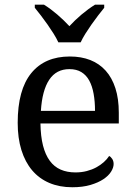

<svg xmlns="http://www.w3.org/2000/svg" viewBox="-20 -786 575 816"><path d="M274.9 -492.2Q219.2 -492.2 189.2 -447Q159.2 -401.9 153.8 -314.9H383.8Q383.8 -354.5 377.9 -387.2Q372.1 -419.9 359.4 -443.4Q346.7 -466.8 325.9 -479.5Q305.2 -492.2 274.9 -492.2ZM287.1 9.8Q232.9 9.8 189.7 -8.5Q146.5 -26.9 116.7 -62Q86.9 -97.2 71 -148.2Q55.2 -199.2 55.2 -264.2Q55.2 -404.3 112.8 -475.1Q170.4 -545.9 276.9 -545.9Q325.2 -545.9 363.8 -530.8Q402.3 -515.6 429.2 -485.6Q456.1 -455.6 470.5 -410.9Q484.9 -366.2 484.9 -307.1V-261.2H151.9Q152.8 -206.5 162.8 -167.2Q172.9 -127.9 191.7 -102.5Q210.4 -77.1 237.8 -65.2Q265.1 -53.2 300.8 -53.2Q326.7 -53.2 348.9 -59.1Q371.1 -64.9 389.2 -74.7Q407.2 -84.5 421.1 -96.9Q435.1 -109.4 443.8 -123Q450.7 -120.1 456.8 -110.8Q462.9 -101.6 462.9 -88.9Q462.9 -73.7 452.1 -56.4Q441.4 -39.1 419.4 -24.4Q397.5 -9.8 364.5 0Q331.5 9.8 287.1 9.8ZM127.9 -766.1H167Q181.2 -757.3 195.6 -746.6Q210 -735.8 223.9 -723.9Q237.8 -711.9 250.7 -699.5Q263.7 -687 274.9 -674.8Q286.1 -687 299.1 -699.5Q312 -711.9 326.2 -723.9Q340.3 -735.8 355 -746.6Q369.6 -757.3 383.8 -766.1H422.9V-752.9Q411.1 -738.8 397 -720.2Q382.8 -701.7 368.9 -681.9Q355 -662.1 342.8 -642.6Q330.6 -623 322.8 -606H228Q220.2 -623 208 -642.6Q195.8 -662.1 181.9 -681.9Q168 -701.7 153.8 -720.2Q139.6 -738.8 127.9 -752.9Z"/></svg>

Font: Noto Serif
Style: Regular
Weight: 400
Designer: Monotype Design team
Foundry: Monotype Imaging Inc.
Version: Version 1.02